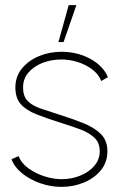

<svg xmlns="http://www.w3.org/2000/svg" viewBox="-20 -719 466 749"><path d="M220 10Q177 10 136.2 -4.5Q95.5 -19 65.5 -43.5Q35.5 -68 25 -98L53 -110Q62.5 -83 90.2 -62.8Q118 -42.5 153.2 -31.2Q188.5 -20 220 -20Q259 -20 293 -33.8Q327 -47.5 348 -72Q369 -96.5 369 -129Q369 -163 347.2 -182.8Q325.5 -202.5 291.2 -215Q257 -227.5 220 -239Q162.5 -257 122.2 -273Q82 -289 61 -312.8Q40 -336.5 40 -378Q40 -420.5 65.5 -451.8Q91 -483 132 -500Q173 -517 220 -517Q282.5 -517 332.8 -489.2Q383 -461.5 401 -418L375 -403Q364.5 -429.5 339.8 -448.2Q315 -467 283.2 -477Q251.5 -487 220 -487Q180.5 -487 146.2 -473.8Q112 -460.5 91 -436Q70 -411.5 70 -378Q70 -343.5 87.8 -325.2Q105.5 -307 139 -295.5Q172.5 -284 220 -269Q267 -254 307.8 -237.5Q348.5 -221 373.8 -195.8Q399 -170.5 399 -129Q399 -86.5 373.8 -55.2Q348.5 -24 307.5 -7Q266.5 10 220 10ZM208 -555 248 -699H278L228 -555Z"/></svg>

Font: Urbanist Thin
Style: Regular
Weight: 100
Designer: Corey Hu
Foundry: Corey Hu
Version: Version 1.330; ttfautohint (v1.8.4.7-5d5b)